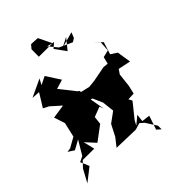

<svg xmlns="http://www.w3.org/2000/svg" viewBox="-237 -1097 1215 1324"><g transform="rotate(-30 370.0 -434.5)"><path d="M661 0 668 -106 608 -98 600 -153 556 -91 565 -129 620 -254 600 -276 651 -292 649 -355 634 -454 647 -491 740 -496 698 -591 646 -608 650 -702 591 -736 631 -714 646 -639 598 -613 599 -560 562 -554 461 -505 409 -485 344 -483 280 -473 336 -392 335 -406 344 -472 339 -493 323 -500 210 -584 271 -622 180 -704 130 -660 141 -707 32 -615 91 -627C80 -590 70 -553 58 -517L103 -507L188 -464L93 -423L139 -353L143 -243L83 -184L55 -172L105 -156L161 -210L129 -96L95 -67L138 -12L65 85L90 -19L118 -71L226 -99L185 -174L265 -123L347 -227L338 -286L402 -332L421 -305L374 -406L389 -404L438 -343L470 -261L412 -189L392 -97L362 -27L539 -69L583 -96L616 -80L686 -16L695 18L652 -4ZM486 -830 465 -808 364 -825 297 -873 341 -872 270 -954 209 -941 194 -909 212 -839 354 -876 327 -835 403 -773 443 -863 383 -809 491 -873Z"/></g></svg>

Font: Hussar Lance
Style: ExBd
Weight: 700
Foundry: Cannot Into Space Fonts, PlusOne Fonts
Version: Version 2.270